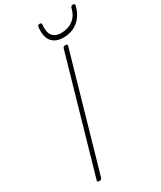

<svg xmlns="http://www.w3.org/2000/svg" viewBox="-303 -1354 1231 1467"><g transform="rotate(-30 313.0 -620.5)"><path d="M112 14Q102 14 98 10Q94 6 97 -1L383 -1000Q386 -1008 390.5 -1011.5Q395 -1015 406 -1015Q417 -1015 421 -1011.5Q425 -1008 422 -1000L136 -1Q133 6 128.5 10Q124 14 112 14ZM426 -1072Q355 -1072 321.5 -1114Q288 -1156 298 -1239Q299 -1246 303.5 -1250.5Q308 -1255 317 -1255Q326 -1255 330 -1251Q334 -1247 333 -1239Q326 -1175 350 -1143Q374 -1111 427 -1111Q487 -1111 530.5 -1143Q574 -1175 589 -1239Q591 -1246 596 -1250.5Q601 -1255 610 -1255Q620 -1255 623.5 -1251Q627 -1247 626 -1238Q613 -1184 584 -1147Q555 -1110 514.5 -1091Q474 -1072 426 -1072Z"/></g></svg>

Font: Playwrite AU QLD Thin
Style: Regular
Weight: 250
Designer: Veronika Burian, José Scaglione
Foundry: TypeTogether
Version: Version 1.002